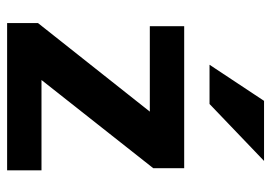

<svg xmlns="http://www.w3.org/2000/svg" viewBox="-134 -646 780 553"><g transform="rotate(90 256.5 -370.0)"><path d="M47 0V-89L340 -459L370 -411H56V-510H465V-421L177 -56L148 -99H471V0ZM280 -583H167L271 -740H444Z"/></g></svg>

Font: Instrument Sans SemiBold
Style: Regular
Weight: 600
Designer: Rodrigo Fuenzalida
Foundry: fragTYPE
Version: Version 1.000;gftools[0.9.28]